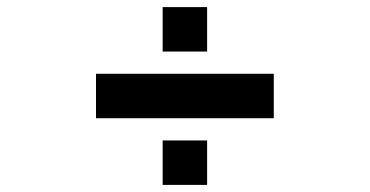

<svg xmlns="http://www.w3.org/2000/svg" viewBox="-20 -645 1040 540"><path d="M250 -312.5V-437.5H750V-312.5ZM437.5 -500V-625H562.5V-500ZM437.5 -125V-250H562.5V-125Z"/></svg>

Font: Xanmono
Style: Regular
Weight: 400
Designer: GGBotNet
Foundry: GGBotNet
Version: 1.00